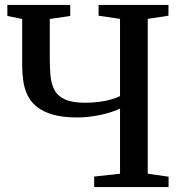

<svg xmlns="http://www.w3.org/2000/svg" viewBox="-20 -763 746 783"><path d="M469.5 -320Q432.5 -303 385.2 -293.5Q338 -284 295 -284Q235.5 -284 195.2 -295.8Q155 -307.5 130 -327.8Q105 -348 92.2 -374.8Q79.5 -401.5 75 -432.5Q70.5 -463.5 70.5 -496V-685.5L10 -698V-743H266.5V-698L183 -685.5V-522.5Q183 -486 186 -453.5Q189 -421 202 -396.2Q215 -371.5 244.5 -357.8Q274 -344 326.5 -344Q358.5 -344 385.8 -347.8Q413 -351.5 434.5 -357.8Q456 -364 469.5 -371V-686L382 -699V-743H667V-699L582.5 -686V-54.5L667.5 -42.5V0H364V-43L469.5 -54.5Z"/></svg>

Font: Merriweather 48pt Medium
Style: Regular
Weight: 500
Version: Version 2.100